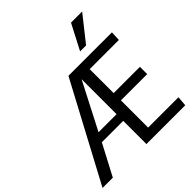

<svg xmlns="http://www.w3.org/2000/svg" viewBox="-291 -1139 1320 1320"><g transform="rotate(-45 369.0 -478.5)"><path d="M-45.9 0 333.5 -710.9H756.3L752.9 -640.1H469.2V-407.2H724.6V-336.4H469.2V-71.8H764.2L758.3 0H380.9V-225.6H172.9L54.2 0ZM205.6 -290.5H380.9V-630.4ZM508.8 -772.9 604.5 -957H712.9L566.9 -772.9Z"/></g></svg>

Font: Comme
Style: Regular
Weight: 400
Designer: Vernon Adams
Foundry: Vernon Adams
Version: Version 1.000;gftools[0.9.27]